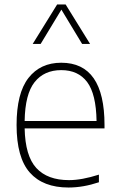

<svg xmlns="http://www.w3.org/2000/svg" viewBox="-20 -828 532 857"><path d="M446.5 -255H90Q92.5 -132 142.2 -78Q192 -24 288 -24Q345 -24 421.5 -48.5V-14.5Q351.5 9 286 9Q172 9 113 -57.8Q54 -124.5 54 -270Q54 -412 107 -480Q160 -548 253.5 -548Q446.5 -548 446.5 -270ZM90 -288H411Q409 -408.5 369 -461.8Q329 -515 253.5 -515Q177 -515 134.5 -461.5Q92 -408 90 -288ZM382 -632H346.5L254 -785L161.5 -632H126L235 -808H273Z"/></svg>

Font: Encode Sans Thin
Style: Regular
Weight: 250
Designer: Multiple Designers
Foundry: Impallari Type
Version: Version 2.000